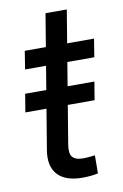

<svg xmlns="http://www.w3.org/2000/svg" viewBox="-79 -716 493 768"><g transform="rotate(-10 167.5 -332.0)"><path d="M306.6 -366.2 294.4 -292.5H13.2L25.4 -366.2ZM335 -535.6 323.2 -461.9H42L53.7 -535.6ZM161.6 -669.4H248L159.7 -136.2Q153.8 -101.1 165.8 -86.2Q177.7 -71.3 210.9 -71.3Q220.2 -71.3 233.2 -72.5Q246.1 -73.7 257.3 -75.2L256.8 -2Q244.1 1 227.3 2.7Q210.4 4.4 194.3 4.4Q124 4.4 92.8 -30.3Q61.5 -64.9 71.8 -128.4Z"/></g></svg>

Font: Inter 20pt
Style: Italic
Weight: 400
Italic angle: -9.3988°
Version: Version 4.001;git-66647c0bb